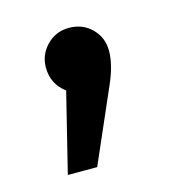

<svg xmlns="http://www.w3.org/2000/svg" viewBox="-57 -167 346 379"><g transform="rotate(-15 116.0 23.0)"><path d="M115 -117Q143 -117 161.5 -98.5Q180 -80 180 -53Q180 -24 163 14L98 163H38L78 1Q51 -19 51 -53Q51 -79 69.5 -98Q88 -117 115 -117Z"/></g></svg>

Font: FiraSans
Style: Regular
Weight: 350
Designer: Carrois Corporate & Edenspiekermann AG
Foundry: Carrois Corporate GbR & Edenspiekermann AG
Version: Version 3.106;PS 003.106;hotconv 1.0.70;makeotf.lib2.5.58329